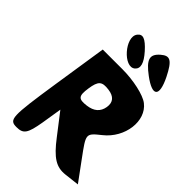

<svg xmlns="http://www.w3.org/2000/svg" viewBox="-317 -1303 1380 1380"><g transform="rotate(45 373.5 -612.5)"><path d="M107 -467C48 -79 49 -50 127 -50C196 -50 214 -77 236 -206L261 -362L383 -204C475 -83 532 -48 618 -58L730 -71L620 -221C510 -371 509 -370 604 -446C733 -548 757 -739 652 -820C606 -856 483 -883 371 -883H171ZM484 -612C475 -556 438 -525 375 -517C297 -507 283 -524 296 -612C309 -700 330 -718 404 -708C465 -700 493 -668 484 -612ZM491 -1150C430 -1097 443 -1054 540 -982C661 -892 702 -929 634 -1067C578 -1179 546 -1198 491 -1150ZM270 -1133C215 -1062 365 -893 431 -950C463 -978 450 -1024 393 -1088C332 -1156 297 -1168 270 -1133Z"/></g></svg>

Font: Hussar Skorodowane
Style: Ky
Weight: 700
Foundry: Cannot Into Space Fonts
Version: Version 0.892